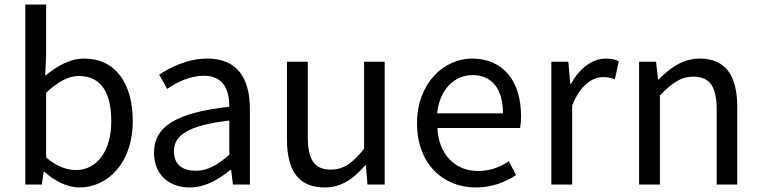

<svg xmlns="http://www.w3.org/2000/svg" viewBox="-20 -816 3364 849"><path d="M331 13C455 13 567 -94 567 -280C567 -448 491 -557 351 -557C290 -557 230 -523 180 -481L184 -578V-796H92V0H165L173 -56H177C224 -13 281 13 331 13ZM316 -64C280 -64 231 -78 184 -120V-406C235 -454 283 -480 328 -480C432 -480 472 -400 472 -279C472 -145 406 -64 316 -64Z M819 13C886 13 947 -22 999 -65H1002L1010 0H1085V-334C1085 -469 1030 -557 897 -557C809 -557 733 -518 684 -486L719 -423C762 -452 819 -481 882 -481C971 -481 994 -414 994 -344C763 -318 661 -259 661 -141C661 -43 728 13 819 13ZM845 -61C791 -61 749 -85 749 -147C749 -217 811 -262 994 -283V-132C941 -85 897 -61 845 -61Z M1416 13C1490 13 1544 -26 1595 -85H1598L1605 0H1681V-543H1590V-158C1538 -94 1499 -66 1443 -66C1371 -66 1341 -109 1341 -210V-543H1249V-199C1249 -60 1301 13 1416 13Z M2084 13C2157 13 2215 -11 2262 -42L2230 -103C2189 -76 2147 -60 2094 -60C1991 -60 1920 -134 1914 -250H2280C2282 -264 2284 -282 2284 -302C2284 -457 2206 -557 2067 -557C1943 -557 1824 -448 1824 -271C1824 -92 1939 13 2084 13ZM1913 -315C1924 -423 1992 -484 2069 -484C2154 -484 2204 -425 2204 -315Z M2418 0H2510V-349C2546 -441 2601 -475 2646 -475C2669 -475 2681 -472 2699 -466L2716 -545C2699 -554 2682 -557 2658 -557C2598 -557 2542 -513 2504 -444H2502L2493 -543H2418Z M2806 0H2898V-394C2952 -449 2990 -477 3046 -477C3118 -477 3149 -434 3149 -332V0H3240V-344C3240 -482 3188 -557 3074 -557C3000 -557 2943 -516 2892 -464H2890L2881 -543H2806Z"/></svg>

Font: Source Han Sans JP
Style: Regular
Weight: 400
Designer: Ryoko NISHIZUKA 西塚涼子 (kana, bopomofo & ideographs); Paul D. Hunt (Latin, Greek & Cyrillic); Sandoll Communications 산돌커뮤니
Foundry: Adobe
Version: Version 2.004;hotconv 1.0.118;makeotfexe 2.5.65603